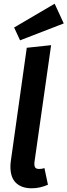

<svg xmlns="http://www.w3.org/2000/svg" viewBox="-20 -998 363 1033"><path d="M238 -4Q217 5 195.5 10Q174 15 150 15Q97 15 66.5 -13.5Q36 -42 36 -102Q36 -117 39 -137L124 -741L255 -755L166 -130Q165 -126 165 -122V-116Q165 -101 171 -95Q177 -89 191 -89Q197 -89 204.5 -90Q212 -91 219 -94ZM56 -850 274 -978 323 -872 88 -781Z"/></svg>

Font: Xgbmvzvtohvqztyvzapvmeyoton
Style: Regular
Weight: 500
Italic angle: -8°
Designer: Carrois Corporate & Edenspiekermann
Foundry: Carrois Corporate GbR & Edenspiekermann AG
Version: Version 2.001